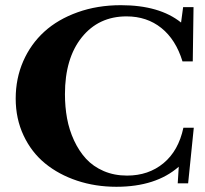

<svg xmlns="http://www.w3.org/2000/svg" viewBox="-20 -696 780 729"><path d="M421.9 13.2Q342.3 13.2 272.7 -10Q203.1 -33.2 151.4 -75.4Q99.6 -117.7 69.6 -181.4Q39.6 -245.1 39.6 -321.8Q39.6 -397.9 68.1 -463.4Q96.7 -528.8 148.2 -575.7Q199.7 -622.6 274.7 -649.4Q349.6 -676.3 439 -676.3Q585.4 -676.3 667.5 -610.4L675.3 -668.9H714.8L711.9 -462.9H672.9Q647.5 -545.9 592.5 -589.8Q537.6 -633.8 460.4 -633.8Q354.5 -633.8 290.5 -554.2Q226.6 -474.6 226.6 -338.4Q226.6 -290.5 234.6 -246.6Q242.7 -202.6 261.2 -162.6Q279.8 -122.6 306.6 -93.3Q333.5 -64 373.5 -46.6Q413.6 -29.3 462.4 -29.3Q543.9 -29.3 600.8 -76.4Q657.7 -123.5 676.3 -210.9H715.8L694.3 0H654.8L658.7 -63Q571.8 13.2 421.9 13.2Z"/></svg>

Font: Elstob 8pt
Style: Bold
Weight: 700
Designer: Peter S. Baker
Version: Version 1.015